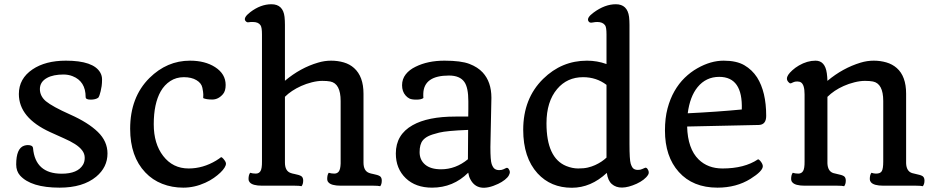

<svg xmlns="http://www.w3.org/2000/svg" viewBox="-20 -884 4442 914"><path d="M387.7 -421.9Q387.7 -497.1 325.2 -521.5Q305.2 -529.3 282 -529.3Q258.8 -529.3 239 -525.4Q219.2 -521.5 204.1 -513.2Q169.9 -494.6 169.9 -460Q169.9 -426.8 198.2 -402.3Q229.5 -376.5 314.5 -338.6Q399.4 -300.8 445.6 -256.1Q491.7 -211.4 491.7 -153.3Q491.7 -87.9 438 -43Q375 9.3 263.7 9.3Q127.4 9.3 75.2 -48.8Q57.1 -69.3 57.1 -101.1Q57.1 -177.7 94.7 -190.4Q104 -193.4 112.3 -193.4Q135.3 -193.4 137.2 -179.2Q147.9 -57.1 273.9 -57.1Q349.6 -57.1 375 -99.6Q383.3 -113.3 383.3 -132.8Q383.3 -152.3 370.8 -168.5Q358.4 -184.6 336.4 -198.5Q314.5 -212.4 284.2 -225.6L219.2 -254.9Q69.8 -323.2 69.8 -436.5Q69.8 -509.8 134.8 -553.7Q196.3 -595.2 293.5 -595.2Q425.3 -595.2 457.5 -538.1Q465.8 -523.4 465.8 -505.9Q465.8 -488.3 463.9 -474.4Q461.9 -460.4 459 -449.2Q454.1 -427.7 447.8 -418.9Q435.1 -409.7 411.4 -409.7Q387.7 -409.7 387.7 -421.9Z M947.3 -417 947.8 -434.6Q947.8 -443.8 943.4 -466.1Q939 -488.3 915.3 -502.4Q891.6 -516.6 855.2 -516.6Q818.8 -516.6 790.8 -498.3Q762.7 -480 745.1 -449.2Q711.9 -390.6 711.9 -292.5Q711.9 -199.7 756.8 -141.6Q802.7 -82 877.9 -82Q946.3 -82 1008.8 -119.6Q1023.9 -128.9 1032.2 -135.7Q1037.1 -135.7 1043.5 -127.9Q1055.7 -113.8 1055.7 -105.2Q1055.7 -96.7 1048.8 -85.7Q1042 -74.7 1029.1 -62.3Q1016.1 -49.8 998 -37.1Q980 -24.4 957.5 -14.2Q906.2 9.3 852.5 9.3Q798.8 9.3 752.2 -9Q705.6 -27.3 671.9 -63Q599.6 -138.7 599.6 -271Q599.6 -421.4 691.4 -512.7Q774.9 -595.2 884.3 -595.2Q956.1 -595.2 1003.9 -564.5Q1054.2 -532.2 1054.2 -479.5Q1054.2 -450.7 1041.5 -436Q1019.5 -410.2 990.5 -410.2Q961.4 -410.2 947.3 -417Z M1415.5 2.4Q1405.8 0 1384.3 0H1228.5Q1181.6 0 1168.5 -16.6Q1163.1 -22.9 1163.1 -31.2Q1163.1 -51.8 1170.9 -61.5Q1182.6 -57.6 1197.8 -57.6Q1212.9 -57.6 1220.2 -69.8Q1227.5 -82 1227.1 -115.2V-720.2Q1227.1 -753.9 1220.2 -763.7Q1210 -779.3 1184.1 -779.3H1174.3Q1169.9 -779.3 1164.3 -778.1Q1158.7 -776.9 1154.8 -779.1Q1150.9 -781.2 1147.9 -785.2Q1137.7 -800.3 1171.4 -826.2Q1220.7 -863.8 1272 -863.8Q1327.6 -863.8 1334.5 -803.7Q1336.4 -785.6 1336.4 -765.6V-499.5Q1410.2 -561.5 1494.1 -585.9Q1524.9 -595.2 1556.4 -595.2Q1587.9 -595.2 1616.5 -586.9Q1645 -578.6 1665.5 -560.1Q1710.4 -520 1710.4 -438V-110.4Q1710.4 -69.8 1737.8 -60.5Q1745.6 -57.6 1756.3 -55.7Q1767.1 -53.7 1775.6 -51Q1784.2 -48.3 1789.1 -44.9Q1797.4 -38.6 1797.4 -24.4Q1797.4 -6.8 1790 2.4Q1779.8 0 1758.8 0H1603Q1556.2 0 1543 -16.6Q1537.6 -22.9 1537.6 -31.2Q1537.6 -52.2 1544.9 -61.5Q1557.1 -57.6 1571.3 -57.6Q1585.4 -57.6 1593 -67.9Q1600.6 -78.1 1601.6 -105.5V-403.3Q1601.6 -486.3 1552.2 -496.1Q1537.1 -499 1514.4 -499Q1491.7 -499 1464.6 -492.2Q1437.5 -485.4 1413.6 -474.6Q1366.2 -453.1 1336.4 -423.3V-110.4Q1336.4 -69.8 1363.8 -60.5Q1371.6 -57.6 1382.3 -55.7Q1393.1 -53.7 1401.6 -51Q1410.2 -48.3 1415 -44.9Q1423.3 -38.6 1423.3 -24.4Q1423.3 -7.3 1415.5 2.4Z M2209 -62Q2137.7 9.3 2036.6 9.3Q1958.5 9.3 1911.6 -35.6Q1864.3 -81.1 1864.3 -153.3Q1864.3 -243.2 1944.3 -288.1Q2016.6 -329.1 2147.9 -329.1H2209Q2209.5 -347.7 2209.5 -365.2V-401.9Q2209.5 -467.3 2190.4 -494.1Q2168.9 -524.4 2117.2 -524.4Q1998.5 -524.4 1995.1 -439.5Q1994.6 -426.3 1995.6 -417.5Q1985.8 -409.7 1962.6 -409.7Q1939.5 -409.7 1929 -415Q1918.5 -420.4 1910.6 -429.7Q1894 -448.7 1894 -478.3Q1894 -507.8 1911.4 -530Q1928.7 -552.2 1958.5 -566.4Q2016.6 -595.2 2095.7 -595.2Q2174.8 -595.2 2214.6 -579.8Q2254.4 -564.5 2277.8 -539.1Q2319.3 -494.1 2319.3 -418.5L2314.5 -184.1Q2314.5 -120.1 2320.6 -103Q2326.7 -85.9 2335.2 -80.1Q2343.8 -74.2 2356.2 -74.2Q2368.7 -74.2 2376.5 -78.1L2390.1 -84.5Q2397 -86.9 2402.1 -78.9Q2407.2 -70.8 2407.2 -64.7Q2407.2 -58.6 2402.1 -48.8Q2397 -39.1 2383.1 -28.1Q2369.1 -17.1 2351.6 -8.8Q2254.4 37.1 2219.2 -30.3Q2211.9 -43.5 2209 -62ZM2207.5 -126Q2207.5 -196.3 2208.5 -265.6Q2106.9 -261.7 2070.6 -252.7Q2034.2 -243.7 2018.1 -235.4Q2002 -227.1 1992.7 -215.8Q1977.5 -197.3 1977.5 -159.9Q1977.5 -122.6 2003.9 -100.3Q2030.3 -78.1 2079.6 -78.1Q2149.4 -78.1 2207.5 -126Z M2868.7 -61Q2793 9.8 2702.1 9.8Q2602.1 9.8 2539.1 -58.6Q2470.7 -133.8 2470.7 -266.1Q2470.7 -415 2565.4 -508.3Q2653.8 -595.2 2774.4 -595.2Q2822.8 -595.2 2867.2 -579.1V-720.2Q2867.2 -754.4 2860.4 -763.7Q2849.1 -779.3 2823.7 -779.3Q2813 -779.3 2802.5 -777.1Q2792 -774.9 2787.8 -777.1Q2783.7 -779.3 2781.2 -783.2Q2771.5 -799.3 2805.7 -824.2Q2859.4 -863.8 2911.6 -863.8Q2966.8 -863.8 2974.6 -803.7Q2976.6 -785.6 2976.6 -765.6V-198.7Q2976.6 -123.5 2982.4 -105Q2988.3 -86.4 2996.3 -80.8Q3004.4 -75.2 3016.6 -75.2Q3028.8 -75.2 3036.6 -79.1L3051.3 -85.4Q3057.6 -86.9 3062.5 -79.6Q3072.8 -64.5 3065.4 -52.2Q3058.1 -40 3043.5 -28.8Q3028.8 -17.6 3010.7 -9.3Q2931.6 26.4 2892.6 -7.8Q2873.5 -24.4 2868.7 -61ZM2867.2 -480Q2819.3 -516.6 2755.9 -516.6Q2679.7 -516.6 2632.3 -460.4Q2581.5 -400.4 2581.5 -296.9Q2581.5 -132.3 2675.3 -93.8Q2704.6 -82 2732.2 -82Q2759.8 -82 2778.3 -86.4Q2796.9 -90.8 2813 -98.1Q2845.2 -112.8 2867.2 -133.8Z M3145.5 -262.7Q3145.5 -321.8 3157.7 -367.7Q3169.9 -413.6 3190.7 -450Q3211.4 -486.3 3239.5 -513.7Q3267.6 -541 3299.8 -559.1Q3363.3 -595.2 3424.8 -595.2Q3486.3 -595.2 3523.4 -573.5Q3560.5 -551.8 3584 -515.6Q3627.4 -446.8 3627.4 -332.5Q3627.4 -290 3591.8 -289.1L3251 -281.7Q3253.9 -175.8 3305.7 -125Q3349.6 -82 3419.4 -82Q3523.4 -82 3588.4 -125.5Q3592.8 -125.5 3599.1 -118.2Q3611.3 -103.5 3611.3 -92.8Q3611.3 -69.3 3552.7 -32.7Q3485.4 9.3 3395.5 9.3Q3278.3 9.3 3211.4 -65.4Q3145.5 -138.7 3145.5 -262.7ZM3253.9 -344.7Q3394.5 -351.6 3511.2 -362.8Q3516.6 -518.1 3403.8 -518.1Q3340.8 -518.1 3300.8 -469.2Q3264.2 -424.3 3253.9 -344.7Z M3998.5 2.4Q3988.8 0 3967.3 0H3811.5Q3764.6 0 3751.5 -16.6Q3746.1 -22.9 3746.1 -31.2Q3746.1 -51.8 3753.9 -61.5Q3765.6 -57.6 3780.5 -57.6Q3795.4 -57.6 3803 -69.8Q3810.5 -82 3810.1 -115.2V-434.6Q3810.1 -480.5 3793 -491.7Q3786.1 -496.1 3774.9 -496.1Q3763.7 -496.1 3757.1 -492.7Q3750.5 -489.3 3746.3 -487.8Q3742.2 -486.3 3739.3 -488Q3736.3 -489.7 3733.4 -493.2Q3726.1 -501 3726.1 -509.5Q3726.1 -518.1 3732.2 -527.6Q3738.3 -537.1 3752 -549.6Q3765.6 -562 3783.2 -572.3Q3822.8 -595.2 3862.3 -595.2Q3907.7 -595.2 3916 -535.2Q3918.5 -517.6 3918.9 -499Q3991.7 -560.1 4077.1 -585.9Q4107.9 -595.2 4139.4 -595.2Q4170.9 -595.2 4199.5 -586.9Q4228 -578.6 4249 -560.1Q4293.5 -521 4293.5 -438V-106.9Q4294.9 -68.8 4321.8 -60.1Q4329.1 -57.6 4339.8 -55.7Q4350.6 -53.7 4359.1 -51Q4367.7 -48.3 4372.6 -44.9Q4380.9 -38.6 4380.9 -24.4Q4380.9 -7.3 4373 2.4Q4363.3 0 4341.8 0H4186Q4139.2 0 4126 -16.6Q4120.6 -22.9 4120.6 -31.2Q4120.6 -51.8 4128.4 -61.5Q4140.1 -57.6 4150.1 -57.6Q4160.2 -57.6 4167 -60.3Q4173.8 -63 4177.7 -69.3Q4184.6 -81.1 4184.6 -115.2V-403.3Q4184.6 -486.3 4135.3 -496.1Q4120.1 -499 4097.4 -499Q4074.7 -499 4047.4 -492.2Q4020 -485.4 3996.1 -474.6Q3950.2 -454.1 3918.9 -422.9V-106.9Q3920.4 -68.8 3946.8 -60.1Q3954.6 -57.6 3965.1 -55.7Q3975.6 -53.7 3984.4 -51Q3993.2 -48.3 3998 -44.9Q4006.3 -38.6 4006.3 -24.4Q4006.3 -7.3 3998.5 2.4Z"/></svg>

Font: Quando
Style: Regular
Weight: 400
Version: Version 1.002